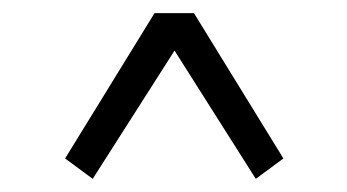

<svg xmlns="http://www.w3.org/2000/svg" viewBox="-20 -463 528 292"><path d="M79 -222 215 -443H275L411 -222L369 -191L229 -412H262L121 -191Z"/></svg>

Font: Lisu Bosa Light
Style: Regular
Weight: 300
Designer: David Morse, Annie Olsen, Victor Gaultney, Frank Grießhammer (Latin)
Foundry: SIL International
Version: Version 2.000